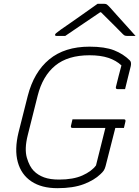

<svg xmlns="http://www.w3.org/2000/svg" viewBox="-20 -964 729 1004"><path d="M359 -340H628Q638 -340 636 -329L628 -295H583Q569 -240 556 -189Q543 -138 532 -95Q528 -80 522 -71.5Q516 -63 505 -53Q473 -22 418 -1Q363 20 280 20Q197 20 144 -15.5Q91 -51 73 -116.5Q55 -182 77 -272L125 -462Q157 -587 237.5 -653.5Q318 -720 448 -720Q528 -720 576.5 -701Q625 -682 659 -648Q668 -639 664 -619Q656 -585 649 -559Q642 -533 634 -498H595Q584 -498 586 -509Q594 -541 600.5 -567Q607 -593 615 -622Q587 -648 546.5 -661.5Q506 -675 448 -675Q335 -675 269 -621Q203 -567 177 -464L125 -257Q107 -185 120.5 -139Q134 -93 157 -70Q179 -48 210.5 -36.5Q242 -25 289 -25Q363 -25 411 -46.5Q459 -68 482 -99Q496 -155 507 -199Q518 -243 531 -295H359Q353 -295 351.5 -298.5Q350 -302 351 -306Q353 -315 355 -323Q357 -331 359 -340ZM490 -944H526Q534 -944 539 -940.5Q544 -937 557 -923Q567 -912 590 -886Q613 -860 640.5 -830Q668 -800 689 -776H649Q637 -776 632.5 -778Q628 -780 621 -787Q606 -802 578 -830.5Q550 -859 508 -900H504Q443 -859 399 -829Q355 -799 321 -776H278Q266 -776 268 -783Q269 -787 274.5 -791.5Q280 -796 299 -810Q315 -821 341 -839Q367 -857 396 -877.5Q425 -898 450.5 -916Q476 -934 490 -944Z"/></svg>

Font: Recursive Sn Lnr St Lt
Style: Italic
Weight: 300
Italic angle: -15°
Version: Version 1.079;hotconv 1.0.112;makeotfexe 2.5.65598; ttfautoh